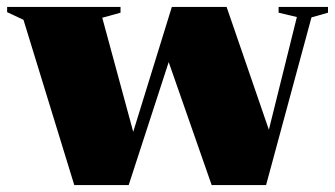

<svg xmlns="http://www.w3.org/2000/svg" viewBox="-34 -532 962 552"><path d="M819.5 -483 767 -495.5V-512H909V-495.5L861.5 -482L731 0H574.5L451 -353.5L336 0H179.5L33.5 -475L-13.5 -497V-512H312.5V-495.5L260 -481L349 -153L460 -512H617.5L739 -159Z"/></svg>

Font: Newsreader 72pt ExtraBold
Style: Regular
Weight: 800
Designer: Hugues Gentile
Foundry: Production Type
Version: Version 1.003; ttfautohint (v1.8.3)